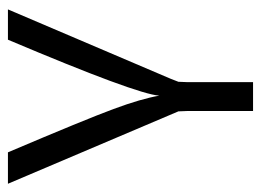

<svg xmlns="http://www.w3.org/2000/svg" viewBox="-110 -376 680 501"><g transform="rotate(-90 230.5 -125.0)"><path d="M2 -444.8H84Q169.9 -242.7 197 -169.4Q224.1 -96.2 231.9 -49.8Q235.8 -108.9 377.9 -444.8H457L275.9 -20L268.1 0L267.1 24.9V194.8H191.9V24.9L190.9 0Z"/></g></svg>

Font: CMU Sans Serif
Style: Medium
Weight: 500
Version: Version 0.7.0